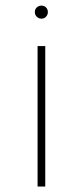

<svg xmlns="http://www.w3.org/2000/svg" viewBox="-20 -680 303 700"><path d="M131 -612Q141 -612 147.8 -619Q154.5 -626 154.5 -636Q154.5 -646 147.8 -652.8Q141 -659.5 131 -659.5Q121 -659.5 114 -652.8Q107 -646 107 -636Q107 -626 114 -619Q121 -612 131 -612ZM117 0H145V-512H117Z"/></svg>

Font: Spartan Thin
Style: Regular
Weight: 100
Designer: Matt Bailey, Mirko Velimirovic
Foundry: Matt Bailey
Version: Version 1.003; ttfautohint (v1.8.3)